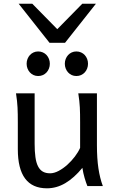

<svg xmlns="http://www.w3.org/2000/svg" viewBox="-20 -999 619 1031"><path d="M231.9 12.2Q75.7 12.2 75.7 -197.8V-341.8Q75.7 -365.2 75.4 -384.3Q75.2 -403.3 74.2 -421.1Q73.2 -439 71.3 -457.5Q69.3 -476.1 65.9 -498H166V-227.1Q166 -185.5 170.2 -155.5Q174.3 -125.5 184.1 -106.2Q193.8 -86.9 209.7 -77.6Q225.6 -68.4 249 -68.4Q270.5 -68.4 294.9 -81.3Q319.3 -94.2 341.6 -114.3Q363.8 -134.3 382.1 -158.4Q400.4 -182.6 410.2 -205.1V-341.8Q410.2 -365.7 409.9 -385Q409.7 -404.3 408.7 -421.9Q407.7 -439.5 405.8 -457.5Q403.8 -475.6 400.4 -498H500.5V-219.7Q500.5 -148.4 508.5 -95Q516.6 -41.5 532.2 0H449.2Q445.8 -8.3 441.9 -19.5Q438 -30.8 434.3 -43.5Q430.7 -56.2 427.5 -70.1Q424.3 -84 422.4 -97.7Q377.9 -43.5 330.8 -15.6Q283.7 12.2 231.9 12.2ZM328.1 -656.7Q328.1 -670.4 332.8 -682.4Q337.4 -694.3 345.7 -703.4Q354 -712.4 365.2 -717.5Q376.5 -722.7 390.1 -722.7Q403.8 -722.7 415.3 -717.5Q426.8 -712.4 435.1 -703.4Q443.4 -694.3 448 -682.4Q452.6 -670.4 452.6 -656.7Q452.6 -643.1 448 -631.1Q443.4 -619.1 435.1 -610.1Q426.8 -601.1 415.3 -595.9Q403.8 -590.8 390.1 -590.8Q376.5 -590.8 365.2 -595.9Q354 -601.1 345.7 -610.1Q337.4 -619.1 332.8 -631.1Q328.1 -643.1 328.1 -656.7ZM123 -656.7Q123 -670.4 127.7 -682.4Q132.3 -694.3 140.6 -703.4Q148.9 -712.4 160.2 -717.5Q171.4 -722.7 185.1 -722.7Q198.7 -722.7 210.2 -717.5Q221.7 -712.4 230 -703.4Q238.3 -694.3 242.9 -682.4Q247.6 -670.4 247.6 -656.7Q247.6 -643.1 242.9 -631.1Q238.3 -619.1 230 -610.1Q221.7 -601.1 210.2 -595.9Q198.7 -590.8 185.1 -590.8Q171.4 -590.8 160.2 -595.9Q148.9 -601.1 140.6 -610.1Q132.3 -619.1 127.7 -631.1Q123 -643.1 123 -656.7ZM153.3 -979 287.6 -842.3 421.9 -979H495.1L329.1 -769H246.1L80.1 -979Z"/></svg>

Font: Andika DR AuSIL
Style: Regular
Weight: 400
Designer: Annie Olsen & Victor Gaultney
Foundry: SIL International
Version: Version 0.003